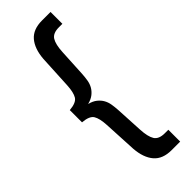

<svg xmlns="http://www.w3.org/2000/svg" viewBox="-238 -717 733 733"><g transform="rotate(-45 128.5 -350.0)"><path d="M214 -636Q182 -636 170.5 -617.5Q159 -599 157 -559L151 -446Q150 -430 147.5 -415Q145 -400 138 -387.5Q131 -375 118.5 -365Q106 -355 86 -350Q106 -345 118.5 -335Q131 -325 138 -312.5Q145 -300 147.5 -285Q150 -270 151 -254L157 -141Q159 -101 170.5 -82.5Q182 -64 214 -64H233V0H187Q139 0 115 -28Q91 -56 87 -107L80 -243Q78 -280 67.5 -297Q57 -314 20 -317V-383Q57 -386 67.5 -403Q78 -420 80 -457L87 -593Q91 -644 115 -672Q139 -700 187 -700H233V-636Z"/></g></svg>

Font: Bebas Neue Regular
Style: Regular
Weight: 400
Designer: Ryoichi Tsunekawa & LGV (GE)
Foundry: Free Software Foundation, Inc.
Version: Version 1.003 August 13, 2016